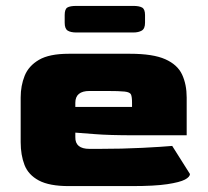

<svg xmlns="http://www.w3.org/2000/svg" viewBox="-20 -630 703 650"><path d="M213 0Q147 0 111.5 -19Q76 -38 63 -71.5Q50 -105 50 -149V-300Q50 -340 63.5 -373.5Q77 -407 112 -427.5Q147 -448 213 -448H420Q498 -448 539.5 -429.5Q581 -411 596.5 -377.5Q612 -344 612 -300V-172H437Q347 -172 300.5 -176Q254 -180 235 -181V-166Q234 -126 283 -126H314Q394 -126 462 -129.5Q530 -133 563 -136L623 -41Q623 -31 606 -22Q589 -13 546.5 -6.5Q504 0 426 0ZM235 -268H427V-282Q427 -302 423.5 -310Q420 -318 402 -320Q384 -322 341 -322H283Q235 -322 235 -282ZM239 -520Q219 -520 209 -526.5Q199 -533 199 -553V-579Q199 -599 208 -604.5Q217 -610 239 -610H431Q451 -610 461 -604.5Q471 -599 471 -579V-553Q471 -533 460 -526.5Q449 -520 431 -520Z"/></svg>

Font: Goldman
Style: Bold
Weight: 700
Designer: Jaikishan Patel
Version: Version 1.000; ttfautohint (v1.8.3)